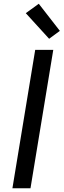

<svg xmlns="http://www.w3.org/2000/svg" viewBox="-20 -1000 340 1020"><path d="M46 0 167 -735H263L142 0ZM241 -794 117 -930 186 -980 298 -836Z"/></svg>

Font: Iosevka Aile Medium Oblique
Style: Regular
Weight: 500
Italic angle: -9°
Designer: Belleve Invis
Foundry: Belleve Invis
Version: Version 31.1.0; ttfautohint (v1.8.4)